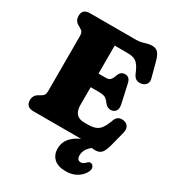

<svg xmlns="http://www.w3.org/2000/svg" viewBox="-220 -841 1075 1187"><g transform="rotate(30 318.0 -248.0)"><path d="M25 -651Q25 -700 78.5 -700H405Q430 -700 447.2 -704.8Q464.5 -709.5 479.5 -714Q494.5 -718.5 511.5 -718.5Q540.5 -718.5 555 -701.8Q569.5 -685 580 -647.5L608.5 -540Q614.5 -517 604.5 -502.2Q594.5 -487.5 575.5 -482.5Q555 -477.5 537.8 -484.5Q520.5 -491.5 510 -516Q495 -553 480.2 -571.8Q465.5 -590.5 446.5 -596.8Q427.5 -603 398.5 -603H310.5V-403H363Q383 -403 393 -412.2Q403 -421.5 411 -444.5Q418.5 -466.5 429.8 -474.5Q441 -482.5 455.5 -482.5Q488 -482.5 497 -444.5L527 -309.5Q532.5 -284.5 525.5 -269.2Q518.5 -254 502.5 -248.5Q487 -243 471 -248.8Q455 -254.5 444 -269.5Q429 -290 414.8 -298Q400.5 -306 369 -306H310.5V-180.5Q310.5 -97 384 -97H408Q442.5 -97 464.2 -105Q486 -113 501.2 -134Q516.5 -155 530.5 -194Q539.5 -218.5 555.5 -226.2Q571.5 -234 593.5 -229Q616 -224 624.8 -206Q633.5 -188 626.5 -161.5L598.5 -53Q588.5 -16.5 573.8 0.8Q559 18 528 18Q504 18 482.5 9Q461 0 423.5 0H78.5Q25 0 25 -49Q25 -84.5 56 -101.5L71 -110Q85 -118 90 -127.2Q95 -136.5 95 -153V-547Q95 -563.5 90 -572.8Q85 -582 71 -590L56 -598.5Q25 -615.5 25 -651ZM511.5 -34 527 0Q492.5 22.5 477 44.2Q461.5 66 461.5 92.5Q461.5 127.5 489 127.5Q504.5 127.5 520 112Q528 104 535 100.2Q542 96.5 551 100Q560.5 103 566.5 116Q572.5 129 563 149.5Q549.5 179.5 516.2 200.5Q483 221.5 436 221.5Q380 221.5 351.5 195Q323 168.5 323 124Q323 69.5 366.8 32.2Q410.5 -5 511.5 -34Z"/></g></svg>

Font: Fraunces 144pt SuperSoft Black
Style: Regular
Weight: 900
Version: Version 1.000;[b76b70a41]